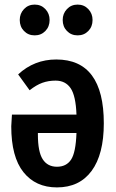

<svg xmlns="http://www.w3.org/2000/svg" viewBox="-20 -802 506 836"><path d="M432 -265Q432 -130 379 -58Q326 14 228 14Q135 14 82 -52.5Q29 -119 29 -252Q29 -261 32 -303H313Q310 -385 287.5 -418Q265 -451 222 -451Q191 -451 164.5 -441.5Q138 -432 109 -409L59 -478Q129 -543 225 -543Q432 -543 432 -265ZM313 -223H145V-216Q145 -141 166 -108.5Q187 -76 228 -76Q269 -76 289.5 -107Q310 -138 313 -223ZM196 -715Q196 -686 177.5 -667Q159 -648 131 -648Q103 -648 84.5 -667Q66 -686 66 -715Q66 -743 84.5 -762.5Q103 -782 131 -782Q159 -782 177.5 -762.5Q196 -743 196 -715ZM383 -715Q383 -686 364.5 -667Q346 -648 318 -648Q290 -648 271.5 -667Q253 -686 253 -715Q253 -743 271.5 -762.5Q290 -782 318 -782Q346 -782 364.5 -762.5Q383 -743 383 -715Z"/></svg>

Font: Fira Sans Extra Condensed Medium
Style: Regular
Weight: 500
Width: 1
Designer: Carrois Corporate & Edenspiekermann AG
Foundry: Carrois Corporate GbR & Edenspiekermann AG
Version: Version 4.203